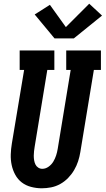

<svg xmlns="http://www.w3.org/2000/svg" viewBox="-20 -1007 570 1035"><path d="M205 8Q176 8 147.5 0.5Q119 -7 97.5 -23.5Q76 -40 62.5 -64.5Q49 -89 43 -117Q37 -145 38 -174.5Q39 -204 44 -234L110 -630H86V-735H273V-630H235L167 -217Q165 -204 163.5 -192Q162 -180 162 -167.5Q162 -155 164 -143Q166 -131 171 -120.5Q176 -110 186 -103.5Q196 -97 208 -97Q226 -97 242 -108.5Q258 -120 267.5 -136Q277 -152 282.5 -169Q288 -186 291 -204L361 -630H337V-735H524V-630H486L413 -187Q409 -162 401 -137.5Q393 -113 379.5 -90Q366 -67 347 -47.5Q328 -28 304.5 -15Q281 -2 255.5 3Q230 8 205 8ZM274 -800 167 -929 249 -981 335 -861 461 -987 530 -923 378 -800Z"/></svg>

Font: Iosevka Slab Extrabold Oblique
Style: Regular
Weight: 800
Italic angle: -9°
Monospace: yes
Designer: Belleve Invis
Foundry: Belleve Invis
Version: Version 11.1.1; ttfautohint (v1.8.3)